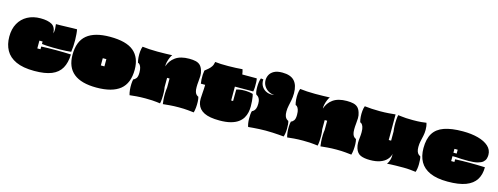

<svg xmlns="http://www.w3.org/2000/svg" viewBox="-20 -1816 7234 2791"><g transform="rotate(15 3597.0 -420.5)"><path d="M488 35Q318 35 212.5 -13.5Q107 -62 58.5 -149.5Q10 -237 10 -354Q10 -470 56.5 -553.5Q103 -637 187 -682.5Q271 -728 383 -728Q492 -728 552.5 -693.5Q613 -659 616 -564Q627 -599 624.5 -634.5Q622 -670 618 -704Q651 -704 693.5 -705Q736 -706 781 -707.5Q826 -709 866 -710Q906 -711 934 -711Q940 -684 943.5 -642.5Q947 -601 948 -552.5Q949 -504 946 -457Q943 -410 937 -373Q908 -369 863 -366.5Q818 -364 766 -363Q714 -362 662 -363Q610 -364 566.5 -366.5Q523 -369 497 -373L496 -410H448V-293H496V-334Q710 -344 943 -334Q939 -209 892.5 -127Q846 -45 748 -5Q650 35 488 35Z M1423 35Q966 35 966 -337Q966 -540 1081.5 -635Q1197 -730 1428 -730Q1673 -730 1784.5 -636.5Q1896 -543 1896 -361Q1896 -156 1778 -60.5Q1660 35 1423 35ZM1404 -293H1458V-402H1404Z M1919 17Q1909 -15 1904.5 -59Q1900 -103 1902 -147Q1904 -191 1912 -220Q1935 -226 1954 -251.5Q1973 -277 1973 -337Q1973 -388 1962.5 -416.5Q1952 -445 1939 -457Q1926 -469 1916 -470Q1906 -503 1902.5 -548.5Q1899 -594 1903.5 -639Q1908 -684 1920 -713Q1967 -707 2026 -703.5Q2085 -700 2147 -700Q2209 -700 2269 -701.5Q2329 -703 2368 -705Q2355 -691 2340.5 -657.5Q2326 -624 2317.5 -587Q2309 -550 2312 -522Q2339 -611 2415 -665.5Q2491 -720 2622 -720Q2679 -720 2719.5 -710.5Q2760 -701 2786.5 -676Q2813 -651 2828 -603Q2842 -562 2841 -519.5Q2840 -477 2835 -434.5Q2830 -392 2830 -350Q2830 -304 2839 -277.5Q2848 -251 2862.5 -238Q2877 -225 2891 -220Q2900 -191 2901.5 -147Q2903 -103 2899 -59Q2895 -15 2885 17Q2847 13 2793 7.5Q2739 2 2657 2Q2583 2 2519.5 7.5Q2456 13 2420 17Q2415 -10 2412 -54.5Q2409 -99 2410.5 -147Q2412 -195 2418 -230V-368H2381V-230Q2388 -195 2389.5 -147Q2391 -99 2388 -54.5Q2385 -10 2378 17Q2354 14 2325.5 10.5Q2297 7 2256 4.5Q2215 2 2154 2Q2079 2 2019.5 7Q1960 12 1919 17Z M3274 34Q3125 34 3045 -5.5Q2965 -45 2941 -123Q2930 -158 2930.5 -200Q2931 -242 2936 -295Q2941 -348 2942 -413H2877Q2872 -441 2870 -476Q2868 -511 2870 -546.5Q2872 -582 2877 -610Q2903 -631 2927.5 -651.5Q2952 -672 2971 -700Q2990 -728 2997 -772Q3033 -767 3084.5 -765Q3136 -763 3194.5 -763.5Q3253 -764 3309 -766.5Q3365 -769 3408 -773Q3414 -754 3418 -735Q3422 -716 3424 -698H3642Q3647 -680 3649 -644Q3651 -608 3649.5 -568.5Q3648 -529 3642 -501L3366 -500V-291H3395L3396 -464Q3418 -472 3450.5 -476.5Q3483 -481 3519 -481Q3555 -481 3588 -476.5Q3621 -472 3644 -464Q3647 -459 3652 -430.5Q3657 -402 3660.5 -361.5Q3664 -321 3664 -280Q3664 -236 3654.5 -191Q3645 -146 3621 -105.5Q3597 -65 3553 -33.5Q3509 -2 3440.5 16Q3372 34 3274 34Z M3704 17Q3696 -3 3691 -34.5Q3686 -66 3685.5 -101Q3685 -136 3687.5 -167.5Q3690 -199 3697 -219Q3712 -225 3726 -238Q3740 -251 3749.5 -277Q3759 -303 3759 -348Q3759 -392 3747.5 -416.5Q3736 -441 3721.5 -452.5Q3707 -464 3697 -469Q3688 -486 3684 -517.5Q3680 -549 3680.5 -586Q3681 -623 3686 -657Q3691 -691 3701 -713Q3712 -712 3720 -710.5Q3728 -709 3738 -708Q3734 -646 3763 -601.5Q3792 -557 3842.5 -538Q3893 -519 3950 -530Q3902 -532 3861.5 -555.5Q3821 -579 3796.5 -618.5Q3772 -658 3772 -707Q3772 -748 3791.5 -786.5Q3811 -825 3857 -850.5Q3903 -876 3981 -876Q4106 -876 4163.5 -813.5Q4221 -751 4221 -629Q4221 -572 4211.5 -524.5Q4202 -477 4192.5 -433.5Q4183 -390 4183 -345Q4183 -302 4192.5 -276Q4202 -250 4216.5 -237.5Q4231 -225 4245 -219Q4252 -199 4254.5 -167.5Q4257 -136 4256.5 -101Q4256 -66 4251 -34.5Q4246 -3 4238 17Q4210 14 4165.5 10.5Q4121 7 4069 4.5Q4017 2 3965 2Q3917 2 3867.5 4.5Q3818 7 3775 10.5Q3732 14 3704 17Z M4291 17Q4281 -15 4276.5 -59Q4272 -103 4274 -147Q4276 -191 4284 -220Q4307 -226 4326 -251.5Q4345 -277 4345 -337Q4345 -388 4334.5 -416.5Q4324 -445 4311 -457Q4298 -469 4288 -470Q4278 -503 4274.5 -548.5Q4271 -594 4275.5 -639Q4280 -684 4292 -713Q4339 -707 4398 -703.5Q4457 -700 4519 -700Q4581 -700 4641 -701.5Q4701 -703 4740 -705Q4727 -691 4712.5 -657.5Q4698 -624 4689.5 -587Q4681 -550 4684 -522Q4711 -611 4787 -665.5Q4863 -720 4994 -720Q5051 -720 5091.5 -710.5Q5132 -701 5158.5 -676Q5185 -651 5200 -603Q5214 -562 5213 -519.5Q5212 -477 5207 -434.5Q5202 -392 5202 -350Q5202 -304 5211 -277.5Q5220 -251 5234.5 -238Q5249 -225 5263 -220Q5272 -191 5273.5 -147Q5275 -103 5271 -59Q5267 -15 5257 17Q5219 13 5165 7.5Q5111 2 5029 2Q4955 2 4891.5 7.5Q4828 13 4792 17Q4787 -10 4784 -54.5Q4781 -99 4782.5 -147Q4784 -195 4790 -230V-368H4753V-230Q4760 -195 4761.5 -147Q4763 -99 4760 -54.5Q4757 -10 4750 17Q4726 14 4697.5 10.5Q4669 7 4628 4.5Q4587 2 4526 2Q4451 2 4391.5 7Q4332 12 4291 17Z M5536 23Q5450 23 5396 0Q5342 -23 5319 -94Q5306 -136 5306.5 -176Q5307 -216 5312 -256Q5317 -296 5317 -337Q5317 -388 5306.5 -416.5Q5296 -445 5283 -457Q5270 -469 5260 -470Q5250 -503 5246.5 -548.5Q5243 -594 5247.5 -639Q5252 -684 5264 -713Q5311 -707 5370 -703.5Q5429 -700 5491 -700Q5565 -700 5627.5 -705Q5690 -710 5727 -714V-329H5763V-467Q5757 -502 5755.5 -550Q5754 -598 5757 -643Q5760 -688 5767 -714Q5791 -712 5819 -708Q5847 -704 5888 -701.5Q5929 -699 5990 -699Q6065 -699 6119 -704Q6173 -709 6192 -713Q6201 -685 6204 -659.5Q6207 -634 6207 -609Q6207 -562 6197.5 -518.5Q6188 -475 6178.5 -432.5Q6169 -390 6169 -345Q6169 -302 6178.5 -276Q6188 -250 6202.5 -237.5Q6217 -225 6231 -219Q6238 -199 6240.5 -167.5Q6243 -136 6242.5 -101Q6242 -66 6237 -34.5Q6232 -3 6224 17Q6184 12 6138 7.5Q6092 3 6039 3Q5968 3 5922 4Q5876 5 5846 6.5Q5816 8 5792 10Q5812 -14 5825 -58Q5838 -102 5834 -149Q5824 -102 5788.5 -62.5Q5753 -23 5690.5 0Q5628 23 5536 23Z M6709 34Q6546 34 6443.5 -11.5Q6341 -57 6293 -142Q6245 -227 6245 -347Q6245 -485 6296.5 -569Q6348 -653 6457 -691.5Q6566 -730 6738 -730Q6866 -730 6966.5 -703Q7067 -676 7125 -623.5Q7183 -571 7183 -494Q7183 -466 7174.5 -437.5Q7166 -409 7140 -386Q7114 -363 7062 -349Q7010 -335 6923 -335Q6865 -335 6818.5 -336.5Q6772 -338 6733 -342H6683V-268H6732V-308Q6944 -318 7180 -308Q7180 -197 7132 -121Q7084 -45 6981 -5.5Q6878 34 6709 34ZM6683 -394H6732V-452H6683Z"/></g></svg>

Font: Oi
Style: Regular
Weight: 400
Designer: Kostas Bartsokas, Mohamad Dakak
Foundry: Foundry5
Version: Version 4.000